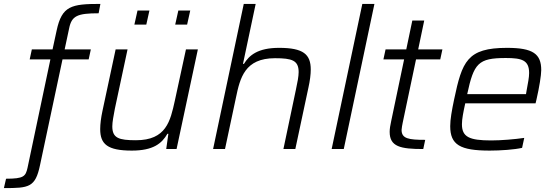

<svg xmlns="http://www.w3.org/2000/svg" viewBox="-86 -763 2841 983"><path d="M-55 152 -66 200C62 200 95 197 119 82L234 -459H368L379 -510H245L268 -618C281 -682 310 -695 419 -695L428 -743C279 -743 231 -733 204 -607L183 -510H77L66 -459H172L55 96C45 140 36 152 -55 152Z M618 -709 602 -637H663L679 -709ZM827 -709 811 -637H872L888 -709ZM589 8C699 8 743 -29 771 -78H776L765 0H818L927 -510H866L809 -247C786 -143 765 -45 610 -45C522 -45 489 -56 489 -116C489 -138 495 -169 502 -206L567 -510H506L439 -197C431 -160 427 -128 427 -102C427 -25 464 8 589 8Z M1162 -743 1005 0H1066L1122 -263C1143 -364 1167 -465 1322 -465C1409 -465 1443 -454 1443 -394C1443 -372 1437 -341 1429 -304L1365 0H1426L1493 -314C1501 -350 1505 -382 1505 -407C1505 -485 1467 -518 1343 -518C1233 -518 1189 -479 1163 -436H1158L1223 -743Z M1769 -743 1612 0H1674L1831 -743Z M2081 0 2091 -47C2006 -47 1970 -53 1970 -98C1970 -106 1974 -126 1976 -136L2044 -459H2168L2179 -510H2055L2086 -658H2025L1994 -510H1888L1877 -459H1983L1917 -144C1912 -122 1909 -103 1909 -88C1909 -12 1964 0 2081 0Z M2421 8C2478 8 2548 3 2587 -6L2598 -57C2551 -50 2480 -44 2429 -44C2316 -44 2279 -62 2279 -127C2279 -153 2286 -189 2296 -234H2656L2661 -255C2675 -316 2685 -378 2685 -404C2685 -487 2643 -518 2510 -518C2305 -518 2280 -448 2239 -254C2227 -197 2219 -152 2219 -117C2219 -22 2269 8 2421 8ZM2607 -281H2306C2340 -439 2362 -466 2504 -466C2586 -466 2623 -455 2623 -389C2623 -367 2617 -337 2610 -299Z"/></svg>

Font: Saira UNSAM Light Italic
Style: Regular
Weight: 300
Italic angle: -12°
Designer: Hector Gatti with collaboration of the Omnibus-Type team
Foundry: Omnibus-Type
Version: Version 0.072;PS 000.072;hotconv 1.0.88;makeotf.lib2.5.64775